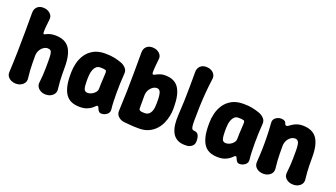

<svg xmlns="http://www.w3.org/2000/svg" viewBox="-63 -1227 3070 1752"><g transform="rotate(20 1471.5 -350.5)"><path d="M126 19Q102 19 80 9Q58 -1 45.5 -19.5Q33 -38 35 -62Q40 -162 42 -256.5Q44 -351 44.5 -445.5Q45 -540 45 -640Q45 -676 66.5 -697.5Q88 -719 126 -719Q151 -719 172 -708.5Q193 -698 205.5 -680Q218 -662 215 -637Q211 -600 208 -571.5Q205 -543 205 -517Q205 -503 207 -497.5Q209 -492 215 -493Q222 -495 234.5 -501.5Q247 -508 267 -513.5Q287 -519 315 -519Q409 -519 452 -461Q495 -403 495 -279Q495 -237 495.5 -203.5Q496 -170 498 -137.5Q500 -105 505 -64Q508 -40 496 -21Q484 -2 462.5 8.5Q441 19 416 19Q390 19 368.5 8.5Q347 -2 334.5 -21Q322 -40 325 -64Q330 -105 332 -137.5Q334 -170 334.5 -203.5Q335 -237 335 -279Q335 -323 331.5 -345.5Q328 -368 318.5 -376Q309 -384 290 -384Q269 -384 249 -369.5Q229 -355 217 -331.5Q205 -308 205 -279Q205 -237 205.5 -203.5Q206 -170 208 -137.5Q210 -105 215 -64Q218 -40 206 -21Q194 -2 172.5 8.5Q151 19 126 19Z M746 19Q649 19 607.5 -43Q566 -105 566 -225V-250Q566 -292 577 -339Q588 -386 614.5 -426.5Q641 -467 686.5 -493Q732 -519 801 -519Q852 -519 890 -511Q928 -503 958 -492Q987 -482 1008 -459.5Q1029 -437 1026 -406Q1022 -357 1020.5 -309Q1019 -261 1019 -216.5Q1019 -172 1020.5 -131.5Q1022 -91 1026 -58Q1029 -28 1005.5 -9.5Q982 9 952 9Q939 9 930.5 2Q922 -5 916 -18Q910 -30 907 -38Q904 -46 896 -46Q889 -46 880 -36Q871 -26 854.5 -13.5Q838 -1 812 9Q786 19 746 19ZM771 -126Q790 -126 809.5 -136Q829 -146 842.5 -162.5Q856 -179 856 -200Q856 -228 857 -250.5Q858 -273 859.5 -295.5Q861 -318 862 -345Q865 -379 848 -380Q840 -382 827.5 -383Q815 -384 801 -384Q777 -384 762 -370Q747 -356 739 -334.5Q731 -313 728.5 -290.5Q726 -268 726 -250V-225Q726 -177 733.5 -151.5Q741 -126 771 -126Z M1321 19Q1273 19 1241.5 16Q1210 13 1182 11Q1143 8 1118.5 -15Q1094 -38 1096 -71Q1101 -171 1103 -263Q1105 -355 1105.5 -447.5Q1106 -540 1106 -640Q1106 -676 1127.5 -697.5Q1149 -719 1187 -719Q1212 -719 1233 -708.5Q1254 -698 1266.5 -680Q1279 -662 1276 -637Q1272 -600 1269 -568Q1266 -536 1266 -508Q1266 -494 1270 -490.5Q1274 -487 1281 -488Q1288 -490 1301.5 -497.5Q1315 -505 1335 -512Q1355 -519 1382 -519Q1475 -519 1515.5 -457.5Q1556 -396 1556 -275V-250Q1556 -223 1549 -187.5Q1542 -152 1526.5 -116Q1511 -80 1483.5 -49.5Q1456 -19 1416 0Q1376 19 1321 19ZM1321 -131Q1346 -131 1360.5 -142Q1375 -153 1383 -171Q1391 -189 1393.5 -210Q1396 -231 1396 -250V-275Q1396 -330 1386.5 -357Q1377 -384 1351 -384Q1330 -384 1310 -369.5Q1290 -355 1278 -331.5Q1266 -308 1266 -279V-162Q1266 -151 1268.5 -146Q1271 -141 1276 -138Q1285 -133 1297 -132Q1309 -131 1321 -131Z M1788 17Q1729 21 1693.5 1.5Q1658 -18 1641 -53.5Q1624 -89 1619.5 -132.5Q1615 -176 1618 -220Q1623 -295 1625 -362.5Q1627 -430 1627.5 -498Q1628 -566 1628 -641Q1628 -676 1649.5 -698Q1671 -720 1709 -720Q1734 -720 1755.5 -709.5Q1777 -699 1789 -680Q1801 -661 1798 -636Q1788 -563 1782.5 -496Q1777 -429 1774.5 -361Q1772 -293 1772 -218Q1772 -184 1775 -165Q1778 -146 1784.5 -140Q1791 -134 1800 -134Q1830 -134 1843 -113Q1856 -92 1856 -51Q1856 -20 1835 -2.5Q1814 15 1788 17Z M2088 19Q1991 19 1949.5 -43Q1908 -105 1908 -225V-250Q1908 -292 1919 -339Q1930 -386 1956.5 -426.5Q1983 -467 2028.5 -493Q2074 -519 2143 -519Q2194 -519 2232 -511Q2270 -503 2300 -492Q2329 -482 2350 -459.5Q2371 -437 2368 -406Q2364 -357 2362.5 -309Q2361 -261 2361 -216.5Q2361 -172 2362.5 -131.5Q2364 -91 2368 -58Q2371 -28 2347.5 -9.5Q2324 9 2294 9Q2281 9 2272.5 2Q2264 -5 2258 -18Q2252 -30 2249 -38Q2246 -46 2238 -46Q2231 -46 2222 -36Q2213 -26 2196.5 -13.5Q2180 -1 2154 9Q2128 19 2088 19ZM2113 -126Q2132 -126 2151.5 -136Q2171 -146 2184.5 -162.5Q2198 -179 2198 -200Q2198 -228 2199 -250.5Q2200 -273 2201.5 -295.5Q2203 -318 2204 -345Q2207 -379 2190 -380Q2182 -382 2169.5 -383Q2157 -384 2143 -384Q2119 -384 2104 -370Q2089 -356 2081 -334.5Q2073 -313 2070.5 -290.5Q2068 -268 2068 -250V-225Q2068 -177 2075.5 -151.5Q2083 -126 2113 -126Z M2438 -443Q2435 -473 2458.5 -491.5Q2482 -510 2512 -510Q2530 -510 2543 -503.5Q2556 -497 2561 -481Q2564 -471 2570 -466.5Q2576 -462 2587 -466Q2593 -468 2603.5 -476.5Q2614 -485 2630.5 -494.5Q2647 -504 2668.5 -511Q2690 -518 2718 -518Q2812 -518 2855 -460Q2898 -402 2898 -278Q2898 -236 2898.5 -203Q2899 -170 2901 -137Q2903 -104 2908 -63Q2912 -27 2885.5 -4Q2859 19 2820 19Q2778 19 2751 -4Q2724 -27 2728 -63Q2733 -104 2735 -137Q2737 -170 2737.5 -203Q2738 -236 2738 -278Q2738 -338 2728 -360.5Q2718 -383 2693 -383Q2672 -383 2652 -369Q2632 -355 2620 -331Q2608 -307 2608 -278Q2608 -236 2608.5 -203Q2609 -170 2611 -137Q2613 -104 2618 -63Q2622 -27 2595.5 -4Q2569 19 2530 19Q2490 19 2463 -3Q2436 -25 2438 -61Q2443 -130 2444.5 -191Q2446 -252 2444.5 -313.5Q2443 -375 2438 -443Z"/></g></svg>

Font: Winky Sans
Style: Bold
Weight: 700
Designer: Simon Atzbach
Foundry: typofactur
Version: Version 1.205